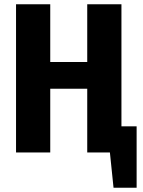

<svg xmlns="http://www.w3.org/2000/svg" viewBox="-20 -713 668 898"><path d="M619 -122V165H511L494 0H388V-298H215V0H55V-693H215V-423H388V-693H548V-122Z"/></svg>

Font: Fira Sans Condensed
Style: Bold
Weight: 700
Width: 3
Designer: bBox Type GmbH & Carrois Corporate GbR & Edenspiekermann AG
Foundry: bBox Type GmbH & Carrois Corporate GbR & Edenspiekermann AG
Version: Version 4.301